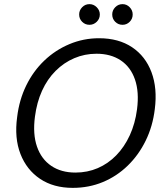

<svg xmlns="http://www.w3.org/2000/svg" viewBox="-20 -897 800 929"><path d="M332 12Q239 12 174 -31.5Q109 -75 79 -152Q49 -229 63 -331Q73 -414 107 -483.5Q141 -553 194.5 -604Q248 -655 316 -683.5Q384 -712 459 -712Q554 -712 619 -668.5Q684 -625 713 -547.5Q742 -470 729 -369Q719 -286 685 -216.5Q651 -147 598 -95.5Q545 -44 477.5 -16Q410 12 332 12ZM345 -62Q403 -62 453 -83.5Q503 -105 542.5 -145.5Q582 -186 608 -242.5Q634 -299 643 -368Q654 -452 633 -512.5Q612 -573 564 -605Q516 -637 447 -637Q390 -637 339.5 -615.5Q289 -594 249 -554Q209 -514 183.5 -458Q158 -402 149 -332Q138 -248 159 -187.5Q180 -127 228 -94.5Q276 -62 345 -62ZM413 -777Q392 -777 377.5 -791.5Q363 -806 363 -827Q363 -847 377.5 -862Q392 -877 413 -877Q433 -877 448 -862Q463 -847 463 -827Q463 -806 448 -791.5Q433 -777 413 -777ZM573 -777Q552 -777 537.5 -791.5Q523 -806 523 -827Q523 -847 537.5 -862Q552 -877 573 -877Q593 -877 607.5 -862Q622 -847 622 -827Q622 -806 607.5 -791.5Q593 -777 573 -777Z"/></svg>

Font: DM Sans 11pt
Style: Italic
Weight: 400
Italic angle: -10°
Version: Version 4.004;gftools[0.9.30]